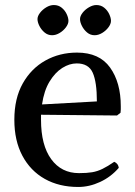

<svg xmlns="http://www.w3.org/2000/svg" viewBox="-20 -726 535 763"><path d="M143 -250Q143 -149 183.5 -93.5Q224 -38 294 -38Q325 -38 346 -41.5Q367 -45 387.5 -55Q408 -65 434 -83Q450 -76 452 -59Q421 -23 378 -3Q335 17 291 17Q215 17 158 -15Q101 -47 69 -107Q37 -167 37 -250Q37 -335 70.5 -394.5Q104 -454 160.5 -485.5Q217 -517 286 -517Q375 -517 417.5 -457.5Q460 -398 460 -304Q460 -297 460 -291Q460 -285 459 -278L445 -267L143 -270ZM285 -474Q256 -474 227.5 -456Q199 -438 177 -402Q155 -366 147 -311L365 -323Q365 -400 348.5 -437Q332 -474 285 -474ZM129 -650Q129 -662 139 -675Q149 -688 164 -697Q179 -706 194 -706Q212 -706 225 -695.5Q238 -685 245 -670Q252 -655 252 -643Q252 -631 242 -617.5Q232 -604 217 -595Q202 -586 187 -586Q170 -586 157 -597Q144 -608 136.5 -623Q129 -638 129 -650ZM298 -650Q298 -662 308 -675Q318 -688 333.5 -697Q349 -706 363 -706Q381 -706 394 -695.5Q407 -685 414 -670Q421 -655 421 -643Q421 -631 411 -617.5Q401 -604 386 -595Q371 -586 356 -586Q339 -586 326 -597Q313 -608 305.5 -623Q298 -638 298 -650Z"/></svg>

Font: Alike
Style: Regular
Weight: 400
Designer: Sveta Sebyakina
Foundry: Cyreal (www.cyreal.org)
Version: Version 1.301; ttfautohint (v1.8.4.7-5d5b)